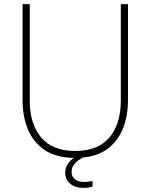

<svg xmlns="http://www.w3.org/2000/svg" viewBox="-20 -760 734 936"><path d="M387 156Q346 156 322 135.5Q298 115 298 82Q298 56 311.5 38Q325 20 340 10Q250 8 195 -30.5Q140 -69 115 -132Q90 -195 90 -270V-740H125V-270Q125 -156 180.5 -90Q236 -24 347 -24Q458 -24 513.5 -90Q569 -156 569 -270V-740H604V-270Q604 -199 581.5 -139Q559 -79 511 -39.5Q463 0 384 8Q379 11 365.5 19.5Q352 28 340.5 42.5Q329 57 329 78Q329 100 344.5 113.5Q360 127 391 127Q406 127 418.5 124.5Q431 122 431 122V150Q431 150 418 153Q405 156 387 156Z"/></svg>

Font: Be Vietnam Pro Thin
Style: Regular
Weight: 100
Designer: Lam Bao, Tony Le, Vietanh Nguyen
Foundry: Yellow Type Foundry
Version: Version 1.002; ttfautohint (v1.8.3)